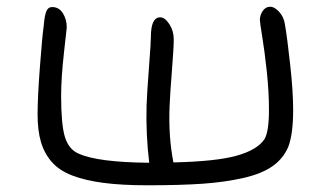

<svg xmlns="http://www.w3.org/2000/svg" viewBox="-20 -639 965 566"><path d="M415 -92.8Q338.9 -92.8 285.2 -99.9Q231.4 -106.9 193.1 -121.6Q154.8 -136.2 132.8 -161.4Q110.8 -186.5 100.8 -220.2Q90.8 -253.9 90.8 -301.8Q90.8 -352.1 97.7 -442.4Q104.5 -532.7 108.9 -563Q111.3 -592.8 116.5 -605.5Q121.6 -618.2 133.8 -618.2Q153.8 -618.2 165.3 -600.1Q176.8 -582 176.8 -558.1Q176.8 -557.1 168.5 -483.2Q160.2 -409.2 160.2 -356Q160.2 -271.5 171.4 -235.1Q182.6 -198.7 211.9 -186Q268.1 -160.6 419.9 -159.2Q409.7 -242.7 412.1 -329.1Q413.6 -367.2 419.2 -440.7Q424.8 -514.2 424.8 -529.8Q424.8 -587.9 452.1 -587.9Q466.3 -587.9 479.2 -567.9Q492.2 -547.9 492.2 -522.9Q492.2 -498.5 486.8 -430.7Q481.4 -362.8 480 -327.1Q476.1 -236.8 491.2 -160.2Q617.7 -163.1 678.2 -180.2Q738.8 -197.3 759.8 -229Q772.9 -251.5 772.9 -314.9Q772.9 -368.7 766.4 -429.4Q759.8 -490.2 752.9 -531.7Q746.1 -573.2 746.1 -580.1Q746.1 -594.7 754.6 -606.9Q763.2 -619.1 775.9 -619.1Q789.6 -619.1 803.2 -603.8Q816.9 -588.4 819.8 -567.9Q826.7 -528.3 835.4 -448.7Q844.2 -369.1 844.2 -315.9Q844.2 -244.1 830.1 -207Q815.9 -172.4 784.2 -149.7Q752.4 -127 698 -114.5Q643.6 -102.1 577.6 -97.4Q511.7 -92.8 415 -92.8Z"/></svg>

Font: Shantell Sans Irregular
Style: Regular
Weight: 300
Designer: Stephen Nixon, Anya Danilova, Shantell Martin
Foundry: Arrow Type
Version: Version 1.006;[9816181b4]